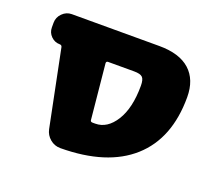

<svg xmlns="http://www.w3.org/2000/svg" viewBox="-94 -645 860 769"><g transform="rotate(20 335.5 -260.0)"><path d="M328 -140Q379 -140 413.5 -195Q448 -250 448 -345Q448 -372 438.5 -381Q429 -390 403 -390H292Q284 -390 284 -382L307 -148Q307 -140 317 -140ZM463 -520Q549 -520 593.5 -480Q638 -440 638 -365Q638 -189 533 -95Q428 -1 230 0Q205 0 186 -16Q167 -32 162 -56L96 -382Q94 -390 86 -390Q64 -390 48.5 -405.5Q33 -421 33 -443V-463Q33 -486 50 -503Q67 -520 90 -520Z"/></g></svg>

Font: Rounded Mplus 1c Black
Style: Regular
Weight: 900
Version: Version 1.059.20150529